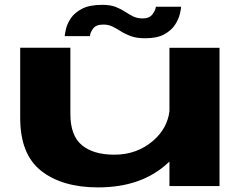

<svg xmlns="http://www.w3.org/2000/svg" viewBox="-20 -788 1050 813"><path d="M697.5 0V-104Q694 -101 690.5 -97.5Q579.5 5.5 395.5 5.5Q244 5.5 154.8 -64.2Q65.5 -134 65.5 -289V-586H278V-305.5Q278 -214 326.5 -173.5Q375 -133 464.5 -133Q560.5 -133 629.5 -193Q688.5 -244.5 697.5 -317V-585.5H909.5V0ZM594.5 -626Q558.5 -626 534.5 -634.8Q510.5 -643.5 492.5 -655Q474.5 -666.5 457.2 -675.2Q440 -684 417.5 -684Q386 -684 373.5 -666Q361 -648 361 -635H254Q254.5 -644.5 259.5 -666Q264.5 -687.5 280.2 -711Q296 -734.5 327.5 -751Q359 -767.5 413 -767.5Q447 -767.5 469.5 -758.8Q492 -750 509 -738.8Q526 -727.5 543.2 -718.8Q560.5 -710 584.5 -710Q613 -710 626.2 -728.2Q639.5 -746.5 640 -759.5H747Q746.5 -750 741.5 -728.5Q736.5 -707 721.2 -683.2Q706 -659.5 675.8 -642.8Q645.5 -626 594.5 -626Z"/></svg>

Font: Anybody UltraExpanded Regular
Style: Bold
Weight: 700
Width: 9
Designer: Tyler Finck
Foundry: Etcetera Type Company
Version: Version 1.010; ttfautohint (v1.8.3) -l 8 -r 50 -G 200 -x 14 